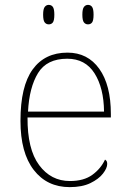

<svg xmlns="http://www.w3.org/2000/svg" viewBox="-20 -758 529 788"><path d="M266 10Q173 10 118.5 -60.5Q64 -131 64 -262Q64 -404 114 -473Q164 -542 257 -542Q340 -542 387.5 -475.5Q435 -409 435 -290V-276H93Q92 -146 140.5 -80.5Q189 -15 267 -15Q324 -15 359 -40.5Q394 -66 411 -103Q416 -100 418 -96Q420 -92 420 -85Q420 -68 402.5 -45.5Q385 -23 351 -6.5Q317 10 266 10ZM407 -300Q406 -397 368 -457Q330 -517 256 -517Q172 -517 136 -458Q100 -399 95 -300ZM341 -658Q331 -658 324.5 -666Q318 -674 318 -698Q318 -721 324.5 -729.5Q331 -738 341 -738Q352 -738 358 -729.5Q364 -721 364 -698Q364 -674 358 -666Q352 -658 341 -658ZM180 -658Q170 -658 163.5 -666Q157 -674 157 -698Q157 -721 163.5 -729.5Q170 -738 180 -738Q191 -738 197 -729.5Q203 -721 203 -698Q203 -674 197 -666Q191 -658 180 -658Z"/></svg>

Font: Noto Serif Khmer Thin
Style: Regular
Weight: 250
Version: Version 2.003